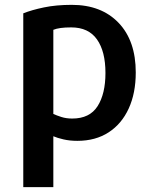

<svg xmlns="http://www.w3.org/2000/svg" viewBox="-20 -566 623 792"><path d="M540 -267Q540 -398 469 -472Q398 -546 276 -546Q212 -546 161.5 -535.5Q111 -525 76 -511V206H200V-4Q216 3 242 9Q268 15 299 15Q374 15 428 -20Q482 -55 511 -118.5Q540 -182 540 -267ZM415 -265Q415 -179 382.5 -128Q350 -77 278 -77Q253 -77 233 -83.5Q213 -90 200 -96V-443Q212 -448 230 -450.5Q248 -453 274 -453Q345 -453 380 -403.5Q415 -354 415 -265Z"/></svg>

Font: Repo DemiBold
Style: Regular
Weight: 600
Designer: Stefan Peev
Foundry: Context Ltd
Version: Version 1.502